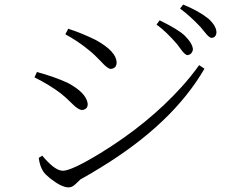

<svg xmlns="http://www.w3.org/2000/svg" viewBox="-20 -816 1040 845"><path d="M805.7 -573.2Q794.9 -573.2 776.4 -598.6Q765.6 -614.3 759.8 -621.1Q711.9 -676.8 668.9 -708L682.6 -726.6Q764.6 -686.5 793 -659.2Q829.1 -623 829.1 -596.7Q824.2 -576.2 805.7 -573.2ZM911.1 -649.4Q900.4 -649.4 880.9 -674.8Q869.1 -689.5 862.3 -697.3Q817.4 -745.1 772.5 -778.3L786.1 -795.9Q853.5 -768.6 896.5 -734.4Q932.6 -702.1 932.6 -672.9Q930.7 -650.4 911.1 -649.4ZM372.1 -594.7Q322.3 -635.7 267.6 -665L280.3 -689.5Q338.9 -670.9 402.3 -639.6Q492.2 -589.8 493.2 -541Q493.2 -518.6 473.6 -513.7Q470.7 -512.7 467.8 -512.7Q454.1 -512.7 426.8 -543Q394.5 -577.1 372.1 -594.7ZM256.8 -64.5Q294.9 -64.5 422.9 -142.6Q632.8 -271.5 779.3 -433.6Q823.2 -482.4 856.4 -529.3L879.9 -513.7Q740.2 -272.5 423.8 -79.1Q379.9 -51.8 334 -26.4Q331.1 -24.4 311.5 -4.9Q296.9 8.8 282.2 8.8Q251 8.8 200.2 -31.2Q179.7 -47.9 170.9 -60.5Q155.3 -84 150.4 -121.1L166 -130.9Q216.8 -70.3 249 -65.4Q252.9 -64.5 256.8 -64.5ZM247.1 -405.3Q201.2 -440.4 131.8 -475.6L142.6 -499Q215.8 -479.5 276.4 -452.1Q360.4 -408.2 366.2 -358.4Q366.2 -338.9 348.6 -333Q344.7 -332 340.8 -332Q325.2 -332 298.8 -358.4Q267.6 -389.6 247.1 -405.3Z"/></svg>

Font: GenYoMin JP Light
Style: Regular
Weight: 300
Version: Version 1.001;PS 1;hotconv 16.6.51;makeotf.lib2.5.65220 DEVE